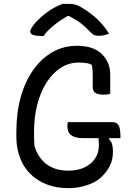

<svg xmlns="http://www.w3.org/2000/svg" viewBox="-20 -958 690 998"><path d="M333 -323H565Q580 -323 589 -315.5Q598 -308 602 -292.5Q606 -277 606 -250V-240H549L546 -235Q558 -224 562.5 -208.5Q567 -193 567 -170Q567 -127 550.5 -95Q534 -63 507 -38Q489 -20 461 -7Q433 6 401 13Q369 20 336 20Q272 20 221.5 0Q171 -20 136 -55.5Q101 -91 83 -140.5Q65 -190 65 -247V-274Q65 -372 88 -454Q111 -536 153.5 -595.5Q196 -655 253.5 -687.5Q311 -720 381 -720Q401 -720 419 -717.5Q437 -715 453 -710Q469 -705 483 -697Q497 -689 508 -678Q531 -656 542 -629.5Q553 -603 553 -566V-471Q547 -468 538 -467Q529 -466 519 -466Q490 -466 476 -475Q462 -484 462 -506Q462 -544 462 -568Q462 -592 459 -610Q459 -616 457 -621Q447 -626 436 -629Q415 -633 390 -633Q339 -633 296.5 -606Q254 -579 222.5 -530Q191 -481 174 -415.5Q157 -350 157 -274V-261Q157 -245 157.5 -229.5Q158 -214 159 -199Q178 -138 222 -104.5Q266 -71 335 -71Q384 -71 419.5 -88Q455 -105 474.5 -134.5Q494 -164 494 -203Q494 -216 493 -226Q493 -233 492 -240H410Q388 -240 373 -244.5Q358 -249 348.5 -256.5Q339 -264 334.5 -276Q330 -288 330 -303Q330 -309 331 -314.5Q332 -320 333 -323ZM305 -938H337Q355 -938 371.5 -934Q388 -930 416 -912Q432 -902 450 -888.5Q468 -875 485 -859Q502 -843 517.5 -824Q533 -805 547 -783Q534 -778 522 -775Q510 -772 493 -772Q476 -772 466.5 -777.5Q457 -783 445 -796Q421 -822 392 -843Q371 -858 338 -875H332Q292 -852 263 -829Q226 -799 206 -771H200Q177 -771 163 -773.5Q149 -776 143 -781.5Q137 -787 137 -793Q137 -799 143 -811Q149 -823 164 -840Q178 -855 193.5 -869Q209 -883 227 -896Q245 -909 264.5 -919.5Q284 -930 305 -938Z"/></svg>

Font: Code D Ace
Style: Regular
Weight: 400
Version: Version 1.085; ttfautohint (v1.8.4.7-5d5b);Nerd Fonts 3.0.2